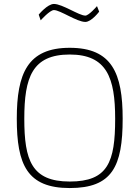

<svg xmlns="http://www.w3.org/2000/svg" viewBox="-20 -944 706 972"><path d="M333 8C548 8 601 -101 601 -343C601 -573 547 -702 333 -702C119 -702 65 -571 65 -343C65 -111 117 8 333 8ZM333 -25C140 -25 103 -133 103 -343C103 -552 143 -668 333 -668C521 -668 563 -550 563 -343C563 -123 526 -25 333 -25ZM471 -913C471 -913 430 -865 412 -865C380 -865 296 -924 253 -924C220 -924 176 -870 176 -870L186 -841C186 -841 232 -893 253 -893C285 -893 369 -833 412 -833C443 -833 482 -885 482 -885L471 -913Z"/></svg>

Font: RazerF5 Thin
Style: Regular
Weight: 250
Foundry: Razer Inc.
Version: Version 2